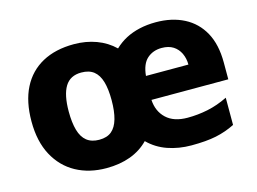

<svg xmlns="http://www.w3.org/2000/svg" viewBox="-81 -700 1142 852"><g transform="rotate(-15 489.5 -274.5)"><path d="M690 -559Q764 -559 819.5 -530.5Q875 -502 905.5 -446.5Q936 -391 936 -308V-231H583Q586 -178 620.5 -145.5Q655 -113 718 -113Q765 -113 811 -122.5Q857 -132 904 -155V-30Q862 -9 816.5 0.5Q771 10 703 10Q645 10 594.5 -7.5Q544 -25 507 -62Q472 -26 423 -8Q374 10 313 10Q234 10 173.5 -23Q113 -56 78.5 -120Q44 -184 44 -276Q44 -367 76 -430Q108 -493 168.5 -526Q229 -559 314 -559Q369 -559 416.5 -541.5Q464 -524 499 -490Q523 -513 551.5 -528Q580 -543 615 -551Q650 -559 690 -559ZM313 -429Q262 -429 238.5 -390.5Q215 -352 215 -276Q215 -225 225 -190Q235 -155 257 -137.5Q279 -120 314 -120Q350 -120 371 -137.5Q392 -155 402 -190Q412 -225 412 -276Q412 -327 402 -361Q392 -395 370.5 -412Q349 -429 313 -429ZM686 -442Q646 -442 619 -418Q592 -394 587 -340H782Q782 -368 771 -391.5Q760 -415 739 -428.5Q718 -442 686 -442Z"/></g></svg>

Font: Noto Sans Devanagari ExtraBold
Style: Regular
Weight: 800
Version: Version 2.003